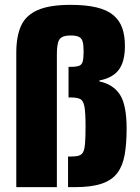

<svg xmlns="http://www.w3.org/2000/svg" viewBox="-20 -770 574 790"><path d="M47 0V-553Q47 -620 66.5 -663.5Q86 -707 135 -728.5Q184 -750 270 -750Q334 -750 377.5 -739.5Q421 -729 446.5 -707.5Q472 -686 483 -654.5Q494 -623 494 -581Q494 -516 468.5 -482.5Q443 -449 389 -439V-435Q446 -423 473.5 -380.5Q501 -338 501 -241Q501 -179 493 -133.5Q485 -88 463 -58.5Q441 -29 399 -14.5Q357 0 288 0H260V-126H272Q292 -126 304 -129.5Q316 -133 322 -144Q328 -155 330 -180.5Q332 -206 332 -250Q332 -306 327.5 -331Q323 -356 310 -362.5Q297 -369 271 -369H262V-495H271Q295 -495 306 -499.5Q317 -504 320.5 -517.5Q324 -531 324 -559Q324 -585 320 -599Q316 -613 304.5 -618.5Q293 -624 271 -624Q248 -624 235.5 -617.5Q223 -611 218.5 -593.5Q214 -576 214 -542V0Z"/></svg>

Font: Saira SemiCondensed ExtraBold
Style: Regular
Weight: 800
Width: 4
Designer: Hector Gatti with collaboration of the Omnibus-Type team
Foundry: Omnibus-Type
Version: Version 1.101